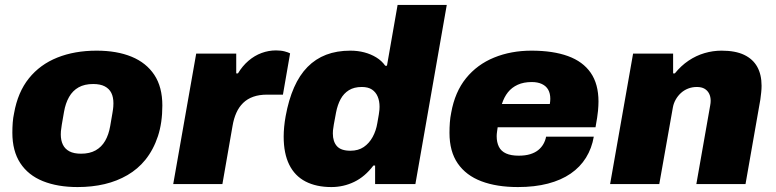

<svg xmlns="http://www.w3.org/2000/svg" viewBox="-20 -745 3142 777"><path d="M294 12Q213 12 153.5 -12Q94 -36 62 -85Q30 -134 30 -208Q30 -229 31.5 -249Q33 -269 37 -287Q52 -372 97 -428Q142 -484 212 -512Q282 -540 371 -540Q453 -540 512.5 -515.5Q572 -491 604.5 -442Q637 -393 637 -318Q637 -248 619 -193.5Q601 -139 568 -98Q538 -61 496 -36.5Q454 -12 403.5 0Q353 12 294 12ZM308 -123Q343 -123 367 -136.5Q391 -150 405.5 -175Q420 -200 426 -235Q432 -270 435 -287.5Q438 -305 438.5 -313.5Q439 -322 439 -327Q439 -352 430.5 -369Q422 -386 404 -395.5Q386 -405 357 -405Q322 -405 298 -391.5Q274 -378 259.5 -352.5Q245 -327 239 -292Q233 -258 230 -240Q227 -222 226.5 -214Q226 -206 226 -201Q226 -177 234.5 -159.5Q243 -142 261 -132.5Q279 -123 308 -123Z M681 0 774 -528H936V-448H943Q961 -478 985.5 -499Q1010 -520 1038.5 -530.5Q1067 -541 1097 -541Q1117 -541 1132 -537Q1147 -533 1154 -529L1125 -362H1061Q1029 -362 1005 -353.5Q981 -345 964 -328.5Q947 -312 936.5 -288.5Q926 -265 921 -235L880 0Z M1321 12Q1260 12 1216.5 -10.5Q1173 -33 1150.5 -78.5Q1128 -124 1128 -192Q1128 -211 1130 -232Q1132 -253 1136 -275Q1148 -341 1170 -391Q1192 -441 1224.5 -474Q1257 -507 1300 -523.5Q1343 -540 1398 -540Q1428 -540 1454.5 -533Q1481 -526 1503 -512.5Q1525 -499 1539 -479H1546L1589 -725H1788L1661 0H1498V-75H1491Q1457 -30 1413.5 -9Q1370 12 1321 12ZM1398 -135Q1430 -135 1452 -150Q1474 -165 1488 -190.5Q1502 -216 1507 -247Q1511 -269 1513 -281.5Q1515 -294 1515.5 -301Q1516 -308 1516 -313Q1516 -336 1508.5 -354Q1501 -372 1485.5 -382.5Q1470 -393 1444 -393Q1413 -393 1392 -380Q1371 -367 1358.5 -344Q1346 -321 1340 -290Q1334 -258 1331 -241.5Q1328 -225 1327.5 -217.5Q1327 -210 1327 -205Q1327 -172 1343.5 -153.5Q1360 -135 1398 -135Z M2076 12Q1990 12 1928 -11.5Q1866 -35 1832.5 -83.5Q1799 -132 1799 -207Q1799 -229 1800.5 -249.5Q1802 -270 1806 -289Q1821 -373 1866 -428.5Q1911 -484 1979.5 -512Q2048 -540 2131 -540Q2218 -540 2278.5 -518Q2339 -496 2370.5 -450.5Q2402 -405 2402 -334Q2402 -318 2400 -296Q2398 -274 2390 -230H1994Q1993 -223 1991.5 -212.5Q1990 -202 1990 -194Q1990 -169 1999 -151Q2008 -133 2028 -124Q2048 -115 2079 -115Q2106 -115 2125.5 -121Q2145 -127 2158 -137.5Q2171 -148 2179 -162Q2187 -176 2190 -192H2383Q2375 -145 2351.5 -107Q2328 -69 2289.5 -42.5Q2251 -16 2197.5 -2Q2144 12 2076 12ZM2011 -324H2205Q2206 -329 2206.5 -335Q2207 -341 2207 -345Q2207 -367 2198.5 -382Q2190 -397 2173 -405Q2156 -413 2132 -413Q2099 -413 2075 -402Q2051 -391 2035.5 -371.5Q2020 -352 2011 -324Z M2449 0 2542 -528H2704V-448H2711Q2736 -479 2766.5 -499.5Q2797 -520 2831 -530Q2865 -540 2900 -540Q2956 -540 2991.5 -523Q3027 -506 3044.5 -474.5Q3062 -443 3062 -398Q3062 -385 3060.5 -371Q3059 -357 3057 -342L2997 0H2798L2854 -318Q2855 -323 2855.5 -328Q2856 -333 2856 -337Q2856 -354 2849.5 -366.5Q2843 -379 2831 -386Q2819 -393 2800 -393Q2781 -393 2764.5 -386.5Q2748 -380 2735.5 -368.5Q2723 -357 2714.5 -342Q2706 -327 2703 -310L2648 0Z"/></svg>

Font: Archivo SemiBold Black
Style: Italic
Weight: 900
Italic angle: -10°
Version: Version 2.001